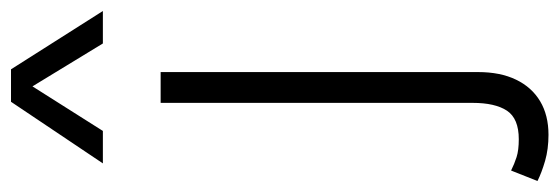

<svg xmlns="http://www.w3.org/2000/svg" viewBox="-411 -438 1017 349"><g transform="rotate(-90 97.5 -263.5)"><path d="M27 225Q1 225 -20.5 218.8Q-42 212.5 -57 205L-38 157Q-26 163 -13.5 167Q-1 171 19 171Q56.5 171 70.8 149.5Q85 128 85 87V-480H141V97Q141 137.5 127.2 166Q113.5 194.5 88 209.8Q62.5 225 27 225ZM-25 -585 87 -752H146L252 -585H193L115 -713L34 -585Z"/></g></svg>

Font: Geologica Cursive Thin
Style: Regular
Weight: 250
Designer: Sindre Bremnes, Frode Helland
Foundry: Monokrom Skriftforlag AS
Version: Version 1.010;gftools[0.9.28]